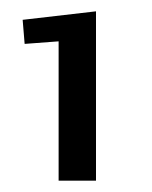

<svg xmlns="http://www.w3.org/2000/svg" viewBox="-20 -551 269 339"><path d="M83.5 -232V-478L23.5 -473.5L20 -516L149.5 -531V-232Z"/></svg>

Font: Goldman
Style: Regular
Weight: 400
Designer: Jaikishan Patel
Version: Version 1.000; ttfautohint (v1.8.3)